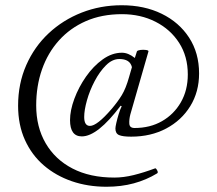

<svg xmlns="http://www.w3.org/2000/svg" viewBox="-20 -696 828 732"><path d="M386 16Q315 16 254 -5Q193 -26 147 -65.5Q101 -105 75 -162.5Q49 -220 49 -293Q49 -377 80 -447.5Q111 -518 165.5 -569Q220 -620 291.5 -648Q363 -676 444 -676Q530 -676 596.5 -643.5Q663 -611 701 -552.5Q739 -494 739 -416Q739 -346 705.5 -291.5Q672 -237 613.5 -206Q555 -175 480 -175Q448 -175 434 -181Q420 -187 420 -206Q420 -212 423.5 -227.5Q427 -243 432.5 -261Q438 -279 444 -291L440 -293Q352 -176 292 -176Q247 -176 247 -238Q247 -275 263.5 -319.5Q280 -364 308 -404Q336 -444 371.5 -469.5Q407 -495 445 -495Q469 -495 494 -475L502 -500Q504 -504 515 -505.5Q526 -507 536.5 -505.5Q547 -504 546 -500L477 -260Q472 -241 473 -224.5Q474 -208 493 -208Q552 -208 597.5 -234Q643 -260 669.5 -306Q696 -352 696 -412Q696 -481 663 -532.5Q630 -584 573 -613Q516 -642 445 -642Q368 -642 307.5 -615.5Q247 -589 204.5 -541.5Q162 -494 140 -431Q118 -368 118 -294Q118 -212 154 -150Q190 -88 256.5 -53.5Q323 -19 416 -19Q451 -19 489.5 -28.5Q528 -38 571 -54Q574 -56 579 -47Q584 -38 579 -35Q538 -10 490 3Q442 16 386 16ZM323 -216Q350 -216 405 -280Q429 -308 444.5 -333.5Q460 -359 472 -402L483 -440Q479 -456 467 -463.5Q455 -471 435 -471Q408 -471 384 -447Q360 -423 341 -387Q322 -351 311.5 -313.5Q301 -276 301 -250Q301 -216 323 -216Z"/></svg>

Font: Junicode VF
Style: Regular
Weight: 400
Designer: Peter S. Baker
Version: Version 2.213